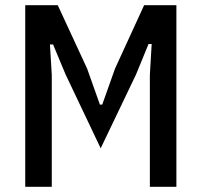

<svg xmlns="http://www.w3.org/2000/svg" viewBox="-20 -718 775 738"><path d="M556 -430 563 -549H551L503 -432L367 -148L232 -432L184 -547H172L179 -430V0H77V-698H202L315 -454L364 -316H373L422 -454L534 -698H658V0H556Z"/></svg>

Font: IBM Plex Sans Condensed Medium
Style: Regular
Weight: 500
Width: 3
Designer: Mike Abbink, Paul van der Laan, Pieter van Rosmalen
Foundry: Bold Monday
Version: Version 1.3